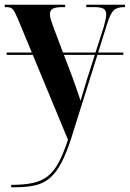

<svg xmlns="http://www.w3.org/2000/svg" viewBox="-21 -556 546 808"><path d="M26 222Q80 222 117 214Q154 206 180 185.5Q206 165 226 127.5Q246 90 265 32L117 -325H7V-335H113L54 -477Q42 -506 33.5 -516Q25 -526 8 -526H-1V-536H253V-526H241Q212 -526 200.5 -519Q189 -512 189 -496Q189 -487 193 -473.5Q197 -460 203 -444L244 -335H381L416 -444Q420 -460 423 -473Q426 -486 426 -495Q426 -512 415 -519Q404 -526 377 -526H342V-536H505V-526H501Q471 -526 457 -512Q443 -498 430 -456L392 -335H498V-325H389L280 22Q259 88 237 129.5Q215 171 188.5 193.5Q162 216 127 224Q92 232 45 232H26ZM283 -233Q297 -195 304.5 -172.5Q312 -150 318 -132Q325 -154 331.5 -177Q338 -200 345 -222L378 -325H248Z"/></svg>

Font: Noto Serif Display Condensed
Style: Bold
Weight: 700
Width: 3
Designer: Monotype Design Team
Foundry: Monotype Imaging Inc.
Version: Version 2.009